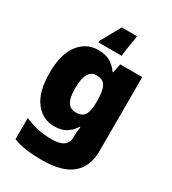

<svg xmlns="http://www.w3.org/2000/svg" viewBox="-236 -887 1114 1247"><g transform="rotate(30 321.5 -263.0)"><path d="M243 -563Q301 -563 336.5 -540.5Q372 -518 394 -485H398L412 -553H577V1Q577 118 504.5 179Q432 240 282 240Q215 240 164 233Q113 226 66 208V49Q116 70 161 80.5Q206 91 271 91Q386 91 386 9V-1Q386 -30 392 -70H386Q367 -37 332 -13.5Q297 10 240 10Q152 10 97 -63Q42 -136 42 -276Q42 -416 98 -489.5Q154 -563 243 -563ZM315 -415Q236 -415 236 -273Q236 -201 256 -169.5Q276 -138 318 -138Q365 -138 383 -167.5Q401 -197 401 -256V-279Q401 -344 383.5 -379.5Q366 -415 315 -415ZM414 -752Q408 -721 401.5 -679.5Q395 -638 392 -606H218V-617Q239 -654 257.5 -688Q276 -722 301 -766H414Z"/></g></svg>

Font: Noto Sans Ethiopic Black
Style: Regular
Weight: 900
Designer: Monotype Design Team
Foundry: Monotype Imaging Inc.
Version: Version 2.102; ttfautohint (v1.8.4.7-5d5b)